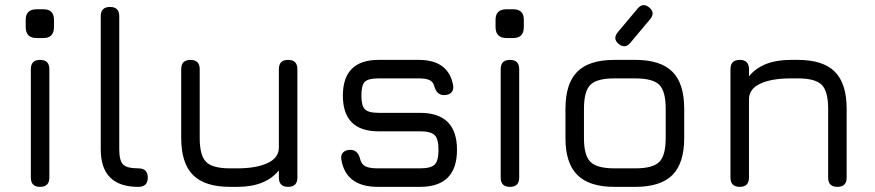

<svg xmlns="http://www.w3.org/2000/svg" viewBox="-20 -727 3404 747"><path d="M123 -579Q80 -579 80 -622V-650Q80 -691 123 -691H149Q190 -691 190 -650V-622Q190 -579 149 -579ZM100 -36V-458Q100 -494 136 -494Q172 -494 172 -458V-36Q172 0 136 0Q100 0 100 -36Z M518 0Q372 0 372 -146V-664Q372 -700 408 -700Q444 -700 444 -664V-146Q444 -102 459 -87Q474 -72 518 -72Q555 -72 555 -36Q555 0 518 0Z M685 -458Q685 -494 721 -494Q757 -494 757 -458V-190Q757 -122 782 -97Q807 -72 875 -72H903Q977 -72 1021 -92.5Q1065 -113 1065 -153V-458Q1065 -494 1101 -494Q1137 -494 1137 -458V-36Q1137 0 1101 0Q1065 0 1065 -36V-64Q1013 0 903 0H875Q777 0 731 -46Q685 -92 685 -190Z M1450 0Q1326 0 1308 -106Q1305 -124 1315 -134Q1325 -144 1343 -144Q1372 -144 1381 -109Q1386 -88 1401.5 -80Q1417 -72 1450 -72H1614Q1656 -72 1671 -86.5Q1686 -101 1686 -144Q1686 -187 1671 -201.5Q1656 -216 1614 -216H1453Q1314 -216 1314 -355Q1314 -494 1453 -494H1609Q1725 -494 1743 -395Q1746 -377 1736 -367Q1726 -357 1708 -357Q1679 -357 1670 -391Q1665 -409 1651 -415.5Q1637 -422 1609 -422H1453Q1413 -422 1399.5 -409Q1386 -396 1386 -355Q1386 -316 1399.5 -302Q1413 -288 1453 -288H1614Q1758 -288 1758 -144Q1758 0 1614 0Z M1951 -579Q1908 -579 1908 -622V-650Q1908 -691 1951 -691H1977Q2018 -691 2018 -650V-622Q2018 -579 1977 -579ZM1928 -36V-458Q1928 -494 1964 -494Q2000 -494 2000 -458V-36Q2000 0 1964 0Q1928 0 1928 -36Z M2387 -556Q2363 -576 2383 -601L2461 -694Q2481 -718 2506 -698Q2530 -678 2510 -653L2432 -560Q2412 -536 2387 -556ZM2370 0Q2273 0 2226.5 -46Q2180 -92 2180 -189V-304Q2180 -402 2226 -448Q2272 -494 2370 -494H2452Q2550 -494 2596 -448Q2642 -402 2642 -304V-190Q2642 -92 2596 -46Q2550 0 2452 0ZM2252 -189Q2252 -122 2277.5 -97Q2303 -72 2370 -72H2452Q2520 -72 2545 -97Q2570 -122 2570 -190V-304Q2570 -372 2545 -397Q2520 -422 2452 -422H2370Q2302 -422 2277 -397Q2252 -372 2252 -304Z M2894 -36Q2894 0 2858 0Q2822 0 2822 -36V-458Q2822 -494 2858 -494Q2894 -494 2894 -458V-430Q2946 -494 3056 -494H3084Q3182 -494 3228 -448Q3274 -402 3274 -304V-36Q3274 0 3238 0Q3202 0 3202 -36V-304Q3202 -372 3177 -397Q3152 -422 3084 -422H3056Q2982 -422 2938 -401.5Q2894 -381 2894 -341Z"/></svg>

Font: Jura SemiBold
Style: Regular
Weight: 600
Designer: Daniel Johnson, Alexei Vanyashin
Foundry: Daniel Johnson
Version: Version 5.103